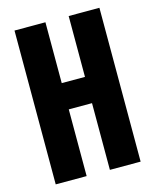

<svg xmlns="http://www.w3.org/2000/svg" viewBox="-112 -820 724 896"><g transform="rotate(-15 250.0 -371.5)"><path d="M44.9 0V-743.2H194.3V-449.2H306.6V-743.2H455.1V0H306.6V-322.3H194.3V0Z"/></g></svg>

Font: GenEi Gothic M Regular
Style: Bold
Weight: 700
Designer: o_tamon (Modified); [Source Han Sans]
Ryoko NISHIZUKA  (kana & ideographs); Paul D. Hunt (Latin, Greek & Cyrillic); Wenl
Version: Version 1.1a;Original Version 1.004